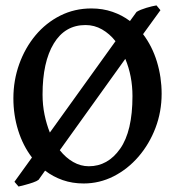

<svg xmlns="http://www.w3.org/2000/svg" viewBox="-20 -661 655 707"><path d="M48.3 25.9 33.2 8.3 97.7 -81.1Q64.5 -124.5 46.9 -180.9Q29.3 -237.3 29.3 -298.8Q29.3 -365.2 50.8 -425Q72.3 -484.9 110.8 -531Q149.4 -577.1 201.9 -603.5Q254.4 -629.9 316.4 -629.9Q358.4 -629.9 394.3 -617.4Q430.2 -605 458.5 -583.5L482.9 -617.2Q496.6 -625.5 518.8 -632.1Q541 -638.7 556.2 -641.1L570.8 -623.5L506.8 -535.2Q540.5 -490.7 557.9 -433.6Q575.2 -376.5 575.2 -315.9Q575.2 -249.5 552.5 -189.9Q529.8 -130.4 490 -84.2Q450.2 -38.1 398.2 -11.7Q346.2 14.6 288.1 14.6Q246.6 14.6 210.9 2.2Q175.3 -10.3 146 -32.7L122.1 1Q116.2 5.9 101.6 11Q86.9 16.1 71.8 20Q56.6 23.9 48.3 25.9ZM163.6 -172.9 405.3 -509.3Q383.8 -536.6 355.7 -552.7Q327.6 -568.8 294.9 -568.8Q219.2 -568.8 178 -500.7Q136.7 -432.6 136.7 -313Q136.7 -274.4 144 -238.8Q151.4 -203.1 163.6 -172.9ZM307.1 -48.8Q377 -48.8 422.4 -113.3Q467.8 -177.7 467.8 -307.1Q467.8 -380.9 441.4 -444.3L200.2 -107.9Q222.2 -80.1 249.5 -64.5Q276.9 -48.8 307.1 -48.8Z"/></svg>

Font: David Libre Medium
Style: Regular
Weight: 500
Designer: Ismar David, J. Victor Gaultney, Annie Olsen and Meir Sadan
Foundry: Monotype Imaging Inc. & SIL International
Version: Version 1.100; ttfautohint (v1.8.4.7-5d5b)